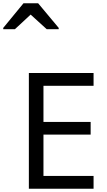

<svg xmlns="http://www.w3.org/2000/svg" viewBox="-81 -1164 657 1184"><path d="M496 0H97V-714H496V-635H187V-412H478V-334H187V-79H496ZM-61 -984V-992L64 -1144H154L281 -992V-984H207L108 -1074L11 -984Z"/></svg>

Font: Noto Sans Tifinagh Tawellemmet
Style: Regular
Weight: 400
Designer: JamraPatel
Foundry: JamraPatel LLC
Version: Version 2.006; ttfautohint (v1.8.4.7-5d5b)